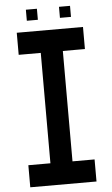

<svg xmlns="http://www.w3.org/2000/svg" viewBox="-64 -1042 629 1083"><g transform="rotate(-5 250.0 -500.0)"><path d="M312.5 -125H437.5V0H62.5V-125H187.5V-750H62.5V-875H437.5V-750H312.5ZM375 -937.5H312.5V-1000H375ZM187.5 -937.5H125V-1000H187.5Z"/></g></svg>

Font: Oldtimer
Style: Regular
Weight: 400
Designer: GGBotNet
Foundry: GGBotNet
Version: 1.00